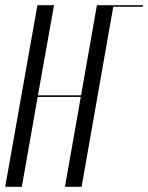

<svg xmlns="http://www.w3.org/2000/svg" viewBox="-28 -719 571 739"><path d="M116 -699 -8 0H56L117 -346H283L222 0H286L408 -693H521L523 -699H345L284 -352H118L180 -699Z"/></svg>

Font: Moniqa Ita Display
Style: Italic
Weight: 400
Italic angle: -10°
Designer: Rajesh Rajput
Foundry: Rajesh Rajput
Version: Version 1.000